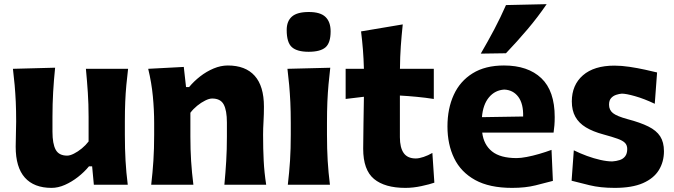

<svg xmlns="http://www.w3.org/2000/svg" viewBox="-20 -893 3260 928"><path d="M229.3 15.1Q260.7 15.1 293.7 0.6Q326.7 -14 356.9 -37.6Q387.2 -61.2 410 -89H425.3L433.6 0H597.5Q590 -59.7 586.8 -116.1Q583.5 -172.5 583.5 -242.4V-306Q583.5 -358.7 585.3 -401.1Q587.1 -443.5 590.7 -482.1Q594.2 -520.7 599.1 -560.4H395.2Q400.9 -500.7 404.5 -445.6Q408.2 -390.5 408.2 -328.1V-209.3Q394.5 -191.2 375.4 -175.5Q356.3 -159.8 337.2 -150.3Q318.2 -140.8 304.7 -140.8Q264.6 -140.8 249.1 -169.5Q233.6 -198.2 233.6 -256.3V-328.1Q233.6 -390.5 236.9 -448.2Q240.2 -506 246.4 -565.8L42.5 -560.4Q47.4 -520.7 50.8 -482.1Q54.2 -443.5 56.2 -401.1Q58.1 -358.7 58.1 -306Q58.1 -276.2 57 -248.4Q55.8 -220.5 55.8 -183.8Q55.8 -84.3 100.1 -34.6Q144.4 15.1 229.3 15.1Z M710.8 0H914.7Q907.2 -59.7 903.7 -114.9Q900.2 -170.1 900.2 -232.7V-348Q914.1 -366.5 933.2 -382Q952.3 -397.5 971.8 -407.1Q991.2 -416.8 1005.4 -416.8Q1045.7 -416.8 1061.2 -388.2Q1076.7 -359.5 1076.7 -301.1V-232.7Q1076.7 -170.1 1073.4 -114.9Q1070.1 -59.7 1064.5 0H1266.6Q1257.3 -59.7 1254.5 -116.1Q1251.6 -172.5 1251.6 -242.4Q1251.6 -271.6 1253.7 -306.2Q1255.7 -340.7 1255.7 -377.3Q1255.7 -476.7 1211.1 -526.6Q1166.5 -576.5 1081.1 -576.5Q1047 -576.5 1012.5 -562Q978 -547.5 947.5 -523.8Q917 -500 894 -472.2H879.2L868.3 -569.5L696.3 -560.4Q712.6 -493 718.8 -427.6Q725.1 -362.1 725.1 -298.2V-242.4Q725.1 -172.5 721.4 -116.1Q717.8 -59.7 710.8 0Z M1371.1 0H1574.7Q1567.2 -59.7 1563.8 -116.1Q1560.4 -172.5 1560.4 -242.4V-298.2Q1560.4 -355.6 1562.3 -400.7Q1564.3 -445.8 1567.9 -485.4Q1571.5 -525.1 1576.3 -565.6L1369.3 -560.4Q1374.2 -520.7 1377.7 -481.8Q1381.2 -442.9 1383.3 -398.6Q1385.4 -354.3 1385.4 -298.2V-242.4Q1385.4 -172.5 1381.8 -116.1Q1378.1 -59.7 1371.1 0ZM1471.5 -642.7Q1528.3 -642.7 1553.1 -664.1Q1578 -685.5 1578 -741.5Q1578 -787.3 1553.2 -811.1Q1528.5 -835 1472.7 -835Q1416 -835 1390.9 -812.8Q1365.7 -790.7 1365.7 -747.9Q1365.7 -687.2 1390.9 -665Q1416 -642.7 1471.5 -642.7Z M1939.5 15.1Q1977.2 15.1 2017.3 6.4Q2057.5 -2.3 2079.4 -10.1L2069.8 -153.8Q2049.5 -141.9 2027.5 -134.5Q2005.5 -127.1 1989.6 -127.1Q1949.7 -127.1 1931.2 -153.3Q1912.8 -179.5 1912.8 -230V-431.2Q1952.8 -429 1994.3 -425Q2035.8 -421.1 2076.7 -414.7V-560.4H1913.1Q1913.7 -619.8 1917.2 -669.3Q1920.7 -718.8 1926.6 -775.1L1725.1 -741.2Q1730.8 -695.5 1734.2 -652.4Q1737.6 -609.4 1738.9 -560.4H1650.6V-414.7L1738.9 -425.3Q1738.3 -355.1 1736.8 -293.9Q1735.4 -232.6 1735.4 -174.2Q1735.4 -71.6 1787.6 -28.2Q1839.8 15.1 1939.5 15.1Z M2455.2 15.1Q2519.5 15.1 2568.3 2.9Q2617 -9.3 2652.3 -18.7L2645.7 -168.6Q2617.7 -158.2 2586.1 -149Q2554.5 -139.8 2525.9 -134.4Q2497.2 -128.9 2477.2 -128.9Q2398.4 -128.9 2358.2 -161.1Q2317.9 -193.4 2310.7 -252H2655.6Q2658 -269.2 2659.6 -286.8Q2661.1 -304.4 2661.1 -327Q2661.1 -453.8 2596.4 -515.1Q2531.6 -576.5 2415.7 -576.5Q2325.4 -576.5 2264.5 -538.7Q2203.6 -501 2173.2 -434.6Q2142.7 -368.2 2142.7 -281.9Q2142.7 -195.1 2175.2 -128.1Q2207.7 -61 2276.7 -22.9Q2345.7 15.1 2455.2 15.1ZM2508.5 -329.9 2309.4 -326.7Q2314.3 -387.7 2343.4 -422.6Q2372.6 -457.5 2417.6 -460.1Q2460.6 -458 2485.4 -424.6Q2510.1 -391.1 2508.5 -329.9ZM2303.7 -633.8 2425.5 -635.6Q2480.1 -692.9 2530.3 -752.2Q2580.4 -811.5 2622.2 -872.9L2425.6 -868.5Q2399.7 -809.4 2369 -751.1Q2338.2 -692.9 2303.7 -633.8Z M2951 15.1Q3035 15.1 3087.4 -7.8Q3139.8 -30.8 3164.5 -70.9Q3189.1 -111 3189.1 -162.1Q3189.1 -205.7 3170.9 -234Q3152.7 -262.2 3113.9 -281.5Q3075.2 -300.8 3013.3 -317.1Q2961.8 -331.1 2942.7 -346.2Q2923.7 -361.3 2923.7 -387Q2923.7 -408 2933.8 -419Q2943.8 -430 2958.3 -434.7Q2972.7 -439.5 2985.5 -440.4Q3006.3 -440.4 3049.6 -428.1Q3092.9 -415.9 3144.7 -391.4L3155.9 -542.8Q3133.1 -548.5 3097.7 -556.2Q3062.3 -564 3023.3 -569.9Q2984.2 -575.8 2949.9 -575.8Q2851.2 -575.8 2797.5 -529Q2743.8 -482.1 2743.8 -402.7Q2743.8 -359.4 2760.8 -328.7Q2777.8 -298 2811.9 -277.4Q2846 -256.8 2896.8 -243.2Q2940.1 -231.4 2965.1 -222.4Q2990.1 -213.4 3000.8 -202.3Q3011.6 -191.2 3011.6 -173Q3011.6 -150.6 3001.7 -137.7Q2991.9 -124.8 2975.4 -119.5Q2959 -114.1 2939.5 -112.8Q2914.1 -112.8 2882.2 -120Q2850.4 -127.1 2817.1 -139.3Q2783.9 -151.5 2753.4 -166.5L2742.7 -19.5Q2777.2 -10.7 2829.3 2.2Q2881.5 15.1 2951 15.1Z"/></svg>

Font: Pinar FD VF
Style: Regular
Weight: 300
Designer: Amin Abedi
Version: Version 2.000